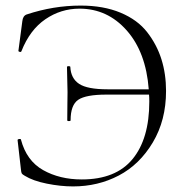

<svg xmlns="http://www.w3.org/2000/svg" viewBox="-20 -656 665 688"><path d="M269 -636Q351 -636 412 -610.5Q473 -585 507.5 -540.5Q542 -496 558.5 -443.5Q575 -391 575 -330Q575 -225 527.5 -145.5Q480 -66 405.5 -27Q331 12 242 12Q197 12 147.5 2Q98 -8 69 -26Q60 -31 58 -34.5Q56 -38 55 -49L43 -154Q43 -157 48.5 -158Q54 -159 55 -156Q75 -80 134.5 -46.5Q194 -13 273 -13Q395 -13 455 -86Q515 -159 515 -292Q515 -309 514 -317H361Q288 -317 260.5 -298.5Q233 -280 233 -225Q233 -222 227 -222Q221 -222 221 -225Q221 -253 221.5 -283.5Q222 -314 222 -326Q222 -341 221 -370.5Q220 -400 220 -416Q220 -419 226 -419Q232 -419 232 -416Q234 -375 263.5 -355.5Q293 -336 365 -336H513Q503 -469 434 -547Q365 -625 265 -625Q198 -625 142.5 -587Q87 -549 57 -473Q56 -469 51 -470Q46 -471 46 -474L60 -580Q62 -599 75 -604Q171 -636 269 -636Z"/></svg>

Font: t
Style: Regular
Weight: 300
Designer: Christian Thalmann (Catharsis Fonts)
Version: Version 1.000;PS 002.000;hotconv 1.0.88;makeotf.lib2.5.64775